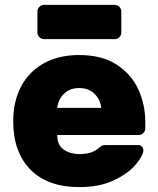

<svg xmlns="http://www.w3.org/2000/svg" viewBox="-20 -755 647 785"><path d="M34 0ZM304 -125Q332 -125 350 -131Q368 -137 381 -148Q392 -157 397 -159.5Q402 -162 414 -162H544Q554 -162 560 -156Q566 -150 566 -140Q566 -120 536 -83.5Q506 -47 447 -18.5Q388 10 304 10Q175 10 104.5 -61.5Q34 -133 34 -260Q34 -339 65.5 -400Q97 -461 158 -495.5Q219 -530 304 -530Q397 -530 457.5 -490.5Q518 -451 546 -388.5Q574 -326 574 -258V-230Q574 -219 566 -211Q558 -203 547 -203H214Q214 -161 241 -143Q268 -125 304 -125ZM394 -314Q390 -348 366.5 -371.5Q343 -395 304 -395Q265 -395 241.5 -371.5Q218 -348 214 -314ZM133 -622V-708Q133 -719 141 -727Q149 -735 160 -735H449Q460 -735 468 -727Q476 -719 476 -708V-622Q476 -611 468 -603Q460 -595 449 -595H160Q149 -595 141 -603Q133 -611 133 -622Z"/></svg>

Font: Hezaedrus
Style: Bold
Weight: 700
Designer: Hubert & Fischer
Foundry: Hubert & Fischer
Version: Version 1.10;September 3, 2019;FontCreator 11.5.0.2425 64-bi